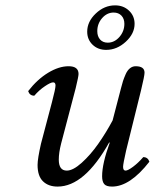

<svg xmlns="http://www.w3.org/2000/svg" viewBox="-20 -686 577 716"><path d="M403.8 -639.2Q378.9 -639.2 360.8 -618.4Q342.8 -597.7 342.8 -569.8Q342.8 -550.3 353.3 -538.6Q363.8 -526.9 381.8 -526.9Q406.7 -526.9 425.3 -548.1Q443.8 -569.3 443.8 -597.2Q443.8 -616.2 432.9 -627.7Q421.9 -639.2 403.8 -639.2ZM389.2 -153.8 387.2 -154.8Q294.9 9.8 194.8 9.8Q160.6 9.8 140.4 -9.8Q120.1 -29.3 120.1 -70.8Q120.1 -93.8 132.8 -149.9L173.8 -305.2Q187 -355 187 -367.2Q187 -378.9 178.2 -378.9Q168.9 -378.9 147.5 -364.5Q126 -350.1 107.9 -329.1Q90.8 -329.1 85 -346.2Q119.1 -390.1 159.4 -414.6Q199.7 -439 235.8 -439Q272.9 -439 272.9 -410.2Q272.9 -400.9 262.2 -356.9L208 -150.9Q199.2 -116.2 199.2 -90.8Q199.2 -49.8 229 -49.8Q252.4 -49.8 284.9 -79.1Q317.4 -108.4 346.2 -149.4Q375 -190.4 399.9 -236.8L431.2 -356.9Q435.1 -372.6 438.7 -383.8Q442.4 -395 448.7 -409.4Q455.1 -423.8 464.6 -431.4Q474.1 -439 485.8 -439Q519 -439 519 -415Q519 -403.3 505.9 -349.1L450.2 -124Q439 -74.2 439 -64Q439 -49.8 448.2 -49.8Q457 -49.8 476.3 -64.2Q495.6 -78.6 514.2 -100.1Q531.2 -100.1 537.1 -83Q464.8 9.8 397.9 9.8Q376.5 9.8 368.7 0.5Q360.8 -8.8 360.8 -28.8Q360.8 -75.7 389.2 -153.8ZM305.2 -567.9Q305.2 -605.5 337.2 -635.7Q369.1 -666 409.2 -666Q440.4 -666 461.2 -646.2Q481.9 -626.5 481.9 -597.2Q481.9 -560.5 449 -530.3Q416 -500 376 -500Q345.2 -500 325.2 -519.3Q305.2 -538.6 305.2 -567.9Z"/></svg>

Font: Common Serif
Style: Italic
Weight: 400
Italic angle: -12°
Designer: Philipp H. Poll, Khaled Hosny
Foundry: Stefan Peev, Context Ltd.
Version: Version 1.026